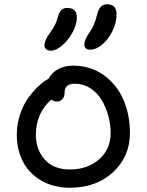

<svg xmlns="http://www.w3.org/2000/svg" viewBox="-20 -961 691 904"><path d="M405.8 -727.1Q377 -727.1 377 -752Q377 -772.9 399.9 -806.2Q415 -827.6 422.9 -846.9Q430.7 -866.2 439 -897.9Q449.7 -940.9 483.9 -940.9Q528.8 -940.9 528.8 -894Q528.8 -853.5 509.3 -814.2Q489.7 -774.9 460.9 -751Q432.1 -727.1 405.8 -727.1ZM219.2 -722.2Q205.6 -722.2 197.3 -729.2Q189 -736.3 189 -749Q190.4 -772.5 215.8 -807.1Q232.4 -830.6 239.7 -845.5Q247.1 -860.4 252.9 -882.8Q263.7 -923.8 295.9 -923.8Q318.4 -923.8 330.3 -912.6Q342.3 -901.4 341.8 -878.9Q341.8 -845.7 321.5 -808.3Q301.3 -771 272.2 -746.6Q243.2 -722.2 219.2 -722.2ZM309.1 -77.1Q231.4 -77.1 173.8 -111.1Q116.2 -145 87.6 -200.9Q59.1 -256.8 59.1 -326.2Q59.1 -376.5 74.5 -422.6Q89.8 -468.8 114 -501.5Q138.2 -534.2 162.1 -556.2Q186 -578.1 209 -590.8Q223.1 -618.2 252.9 -635Q282.7 -651.9 324.2 -651.9Q405.8 -651.9 467.8 -607.7Q529.8 -563.5 560.8 -492.2Q591.8 -420.9 591.8 -335Q591.8 -224.1 512.7 -150.6Q433.6 -77.1 309.1 -77.1ZM148.9 -326.2Q148.9 -256.3 190.7 -209.7Q232.4 -163.1 309.1 -163.1Q392.1 -163.1 446.5 -210.7Q501 -258.3 501 -335Q501 -376 489.7 -416.5Q478.5 -457 458 -491Q437.5 -524.9 404.8 -545.9Q372.1 -566.9 333 -566.9Q284.2 -566.9 284.2 -525.9Q284.2 -505.4 273.7 -494.1Q263.2 -482.9 248 -482.9Q233.4 -482.9 221.2 -492.2Q148.9 -427.2 148.9 -326.2Z"/></svg>

Font: Shantell Sans Irregular Bouncy
Style: Regular
Weight: 400
Designer: Stephen Nixon, Anya Danilova, Shantell Martin
Foundry: Arrow Type
Version: Version 1.006;[9816181b4]